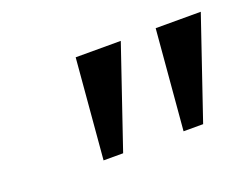

<svg xmlns="http://www.w3.org/2000/svg" viewBox="-52 -809 550 424"><g transform="rotate(-20 222.5 -596.5)"><path d="M177 -479H131L151 -714H257L177 -479ZM365 -479H319L339 -714H445L365 -479Z"/></g></svg>

Font: NameLogos Serif
Style: Italic
Weight: 500
Version: Version 0.1